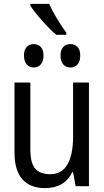

<svg xmlns="http://www.w3.org/2000/svg" viewBox="-20 -963 540 993"><path d="M55 -174V-536H137V-190Q137 -120 162 -91Q187 -62 240 -62Q299 -62 328.5 -112Q358 -162 358 -257V-536H440V0H371L358 -72H353Q334 -31 298 -10.5Q262 10 213 10Q136 10 95.5 -36Q55 -82 55 -174ZM104 -676Q104 -705 118 -720Q132 -735 155 -735Q177 -735 191 -720Q205 -705 205 -676Q205 -646 191 -630Q177 -614 155 -614Q132 -614 118 -630Q104 -646 104 -676ZM293 -676Q293 -705 307 -720Q321 -735 344 -735Q367 -735 381 -720Q395 -705 395 -676Q395 -646 381 -630Q367 -614 344 -614Q321 -614 307 -630Q293 -646 293 -676ZM137 -934V-943H234Q249 -909 275.5 -865.5Q302 -822 323 -794V-783H271Q239 -810 197.5 -856.5Q156 -903 137 -934Z"/></svg>

Font: Noto Sans Mono UI Cond
Style: Regular
Weight: 400
Width: 3
Monospace: yes
Designer: Monotype Design team
Foundry: Monotype Imaging Inc.
Version: Version 1.000